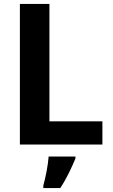

<svg xmlns="http://www.w3.org/2000/svg" viewBox="-20 -734 572 975"><path d="M81 0H500V-118H231V-714H81ZM363 61H227C224 104 211 170 200 208V221H286C320 170 345 114 363 71Z"/></svg>

Font: Noto Sans Display
Style: Bold
Weight: 700
Designer: Monotype Design Team
Foundry: Monotype Imaging Inc.
Version: Version 1.900